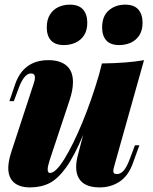

<svg xmlns="http://www.w3.org/2000/svg" viewBox="-20 -792 657 826"><path d="M16.1 0ZM579.6 -167 551.3 -88.9Q532.2 -35.6 494.6 -10.7Q457 14.2 408.7 14.2Q342.3 14.2 319.3 -24.9Q307.6 -44.9 307.6 -73.2Q307.6 -97.2 315.4 -126L337.9 -211.9Q299.8 -120.6 264.4 -71.5Q229 -22.5 192.9 -4.2Q156.7 14.2 109.4 14.2Q64 14.2 39.8 -7.1Q15.6 -28.3 15.6 -69.3Q15.6 -97.7 28.3 -137.2L125.5 -434.1Q130.4 -448.7 130.4 -458Q130.4 -476.1 113.3 -476.1Q84 -476.1 60.5 -413.1L39.6 -356.9H20.5L45.4 -430.2Q81.5 -533.2 188.5 -533.2Q238.8 -533.2 266.4 -509.5Q293.9 -485.8 293.9 -439Q293.9 -404.3 279.3 -360.8L193.4 -102.1Q185.1 -75.7 185.1 -63Q185.1 -47.9 195.3 -47.9Q219.7 -47.9 257.3 -108.6Q294.9 -169.4 335 -266.8Q375 -364.3 405.3 -468.3L418.5 -519Q528.8 -520.5 599.6 -533.2L473.6 -85Q467.3 -64.5 467.3 -56.2Q467.3 -43 482.4 -43Q498 -43 511.2 -57.1Q524.4 -71.3 537.6 -106L560.5 -167ZM280.3 -772Q318.8 -772 337.2 -751.2Q355.5 -730.5 355.5 -693.8Q355.5 -661.1 341.3 -639.6Q327.1 -618.2 304.2 -608.2Q281.2 -598.1 255.4 -598.1Q217.3 -598.1 199.2 -618.2Q181.2 -638.2 181.2 -673.8Q181.2 -707 194.8 -729Q208.5 -751 231 -761.5Q253.4 -772 280.3 -772ZM518.6 -772Q556.6 -772 575 -751.2Q593.3 -730.5 593.3 -693.8Q593.3 -661.1 579.1 -639.6Q564.9 -618.2 542.2 -608.2Q519.5 -598.1 493.2 -598.1Q455.1 -598.1 437.3 -618.2Q419.4 -638.2 419.4 -673.8Q419.4 -722.7 448 -747.3Q476.6 -772 518.6 -772Z"/></svg>

Font: TypoPRO Playfair Display
Style: Italic
Weight: 900
Italic angle: -14°
Designer: Claus Eggers Sørensen
Foundry: Claus Eggers Sørensen
Version: Version 1.004;PS 001.004;hotconv 1.0.70;makeotf.lib2.5.58329